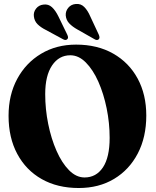

<svg xmlns="http://www.w3.org/2000/svg" viewBox="-20 -934 782 964"><path d="M362 -710Q469 -710 548.2 -665Q627.5 -620 671 -539.8Q714.5 -459.5 714.5 -354Q714.5 -245.5 671.8 -163.5Q629 -81.5 552.8 -35.8Q476.5 10 375.5 10Q268.5 10 189.5 -34.8Q110.5 -79.5 66.8 -161Q23 -242.5 23 -352.5Q23 -457.5 66.5 -538Q110 -618.5 186.5 -664.2Q263 -710 362 -710ZM530.5 -242Q530.5 -316.5 515.5 -390Q500.5 -463.5 473.8 -523.8Q447 -584 411 -620.2Q375 -656.5 333 -656.5Q276 -656.5 241.5 -605.5Q207 -554.5 207 -461.5Q207 -386 222 -311.8Q237 -237.5 263.8 -176.8Q290.5 -116 326.5 -79.5Q362.5 -43 404.5 -43Q463 -43 496.8 -93.5Q530.5 -144 530.5 -242ZM433.5 -851 476 -760Q479 -753 479.5 -747.2Q480 -741.5 476 -737Q467.5 -729 454 -737.5L368.5 -786Q343.5 -800 327.8 -816.5Q312 -833 310 -857Q309 -878.5 323 -895.2Q337 -912 360.5 -914Q385.5 -916.5 403 -899Q420.5 -881.5 433.5 -851ZM273.5 -851 317.5 -760.5Q320.5 -754 321.5 -748.2Q322.5 -742.5 318.5 -738Q310.5 -729 296.5 -737L210.5 -783.5Q184.5 -796.5 168.5 -812.5Q152.5 -828.5 150 -852.5Q147.5 -873.5 161.2 -891Q175 -908.5 198 -911Q223 -914.5 241 -897.8Q259 -881 273.5 -851Z"/></svg>

Font: Fraunces 144pt S050
Style: Bold
Weight: 700
Version: Version 1.000; ttfautohint (v1.8.3)